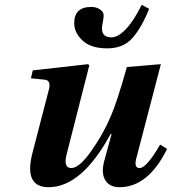

<svg xmlns="http://www.w3.org/2000/svg" viewBox="-20 -770 718 802"><path d="M290 -673Q290 -741 361 -741Q383 -741 398 -730.5Q413 -720 413 -706Q413 -696 409.5 -678Q406 -660 406 -650Q406 -614 446 -614Q473 -614 506 -648.5Q539 -683 572 -750L603 -733Q571 -654 533 -611Q495 -568 428 -568Q360 -568 325 -600.5Q290 -633 290 -673ZM109 -443 117 -476 348 -502 353 -497 259 -128Q243 -68 278 -68Q311 -68 361.5 -139.5Q412 -211 443 -285Q468 -341 510 -490L652 -502L551 -115Q537 -68 563 -68Q592 -68 649 -166L678 -148Q599 12 479 12Q438 12 420 -17Q402 -46 415 -96L446 -210H442Q321 12 183 12Q78 12 116 -133L183 -391Q195 -434 168 -437Z"/></svg>

Font: Lingua Franca
Style: Bold Italic
Weight: 700
Italic angle: -13°
Version: Version 1.19